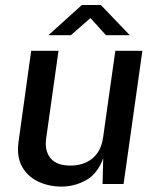

<svg xmlns="http://www.w3.org/2000/svg" viewBox="-20 -714 608 745"><path d="M217 10Q167.5 9.5 127 -10Q86.5 -29.5 65.2 -68.2Q44 -107 52 -164.5L101 -517H207L159 -176Q152.5 -129.5 175.8 -100.5Q199 -71.5 254 -71.5Q304.5 -71.5 338.5 -99.2Q372.5 -127 380 -180.5L427.5 -517H532.5L459.5 0H378L380.5 -100Q358.5 -39 312.8 -14.2Q267 10.5 217 10ZM168 -577.5 297.5 -694.5H371.5L483.5 -577.5H391L331 -644L255 -577.5Z"/></svg>

Font: Public Sans Medium
Style: Italic
Weight: 500
Italic angle: -8°
Designer: The Public Sans project authors (U.S. Web Design System). Libre Franklin designed by Pablo Impallari and Rodrigo Fuenzal
Version: Version 1.007; ttfautohint (v1.8.1) -l 8 -r 50 -G 200 -x 14 